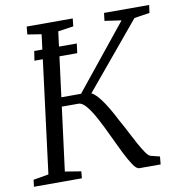

<svg xmlns="http://www.w3.org/2000/svg" viewBox="-82 -820 849 897"><g transform="rotate(-10 342.0 -371.5)"><path d="M111.5 -579.5 118.5 -624.5H320.5L314.5 -579.5ZM507 0Q493.5 0 476.8 -25Q460 -50 440.5 -89.5Q421 -129 400.5 -173Q380 -217 359 -256.5Q338 -296 317.8 -321Q297.5 -346 279.5 -346H179.5L185 -389.5H299L545 -694.5L466 -706L470.5 -743H684.5L679.5 -706L606.5 -695L324 -355.5L331 -389Q345.5 -386.5 360 -374.8Q374.5 -363 389.5 -343Q404.5 -323 420.2 -296.5Q436 -270 451.5 -239Q469 -208.5 485.5 -176Q502 -143.5 517.5 -115.5Q533 -87.5 545.8 -69.2Q558.5 -51 568 -48L611.5 -37L608 0ZM7 0 11 -32.5 83.5 -45 166 -695.5 100 -706 103.5 -743H322L318 -706L245 -695.5L161.5 -45L237.5 -32.5L234.5 0Z"/></g></svg>

Font: Merriweather 36pt Light
Style: Italic
Weight: 300
Italic angle: -7.8°
Version: Version 2.101